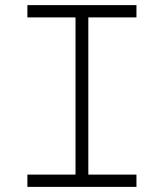

<svg xmlns="http://www.w3.org/2000/svg" viewBox="-20 -730 640 750"><path d="M87 0V-48H275V-662H87V-710H513V-662H325V-48H513V0Z"/></svg>

Font: Geist Mono ExtraLight
Style: Regular
Weight: 200
Monospace: yes
Designer: Basement.studio, Andrés Briganti, Mateo Zaragoza
Foundry: Basement.studio, Vercel, Andrés Briganti, Guido Ferreyra, Mateo Zaragoza
Version: Version 1.500; ttfautohint (v1.8.4.7-5d5b)